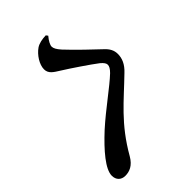

<svg xmlns="http://www.w3.org/2000/svg" viewBox="-73 -912 1146 1146"><g transform="rotate(45 500.0 -339.0)"><path d="M52 -302C78 -264 128 -232 168 -232C205 -232 221 -261 243 -296C274 -346 345 -451 378 -494C394 -513 406 -521 418 -521C430 -521 444 -514 463 -495C520 -435 595 -326 679 -233C764 -141 848 -69 903 -69C939 -69 961 -92 961 -126C961 -162 947 -198 897 -227C720 -328 639 -437 523 -556C487 -595 451 -609 415 -609C384 -609 360 -596 336 -570C304 -535 209 -436 159 -390C135 -369 119 -360 104 -360C91 -360 67 -372 44 -392L32 -383C33 -350 39 -322 52 -302Z"/></g></svg>

Font: Source Han Serif
Style: Bold
Weight: 700
Designer: Ryoko NISHIZUKA 西塚涼子 (kana & ideographs); Frank Grießhammer (Latin, Greek & Cyrillic); Wenlong ZHANG 张文龙 (bopomofo); San
Foundry: Adobe Systems Incorporated
Version: Version 1.001;PS 1.001;hotconv 16.6.54;makeotf.lib2.5.65590